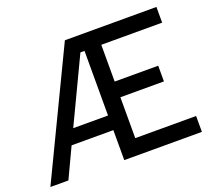

<svg xmlns="http://www.w3.org/2000/svg" viewBox="-119 -855 1119 1011"><g transform="rotate(-20 441.0 -350.0)"><path d="M0 0 336 -700H849V-612H508V-406H752V-318H508V-89H849V0H414V-168H180L101 0ZM219 -250H414V-612H391Z"/></g></svg>

Font: Haskoy Medium
Style: Regular
Weight: 500
Designer: Ertekin Erdin
Foundry: Ertekin Erdin
Version: Version 1.500; ttfautohint (v1.8.3)